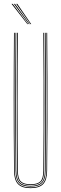

<svg xmlns="http://www.w3.org/2000/svg" viewBox="-20 -970 317 995"><path d="M138.5 5Q93.2 5 73.2 -16Q53.2 -37 52.8 -85Q51.8 -192.5 51.4 -284.6Q51 -376.8 51 -461Q51 -545.2 51.4 -628.2Q51.8 -711.2 52.5 -800H56.5Q55.8 -719.5 55.4 -625.5Q55 -531.5 55 -434.9Q55 -338.2 55.4 -248.5Q55.8 -158.8 56.5 -86.8Q57 -39.2 76 -19.1Q95 1 138.5 1Q182 1 201.1 -19.1Q220.2 -39.2 220.5 -86.8Q221.2 -158.2 221.6 -244.6Q222 -331 222 -425.2Q222 -519.5 221.6 -615Q221.2 -710.5 220.5 -800H224.5Q225.5 -684.5 225.9 -571.8Q226.2 -459 226 -339.8Q225.8 -220.5 224.2 -85Q223.8 -37 203.9 -16Q184 5 138.5 5ZM138.5 -3Q96.8 -3 78.9 -21.9Q61 -40.8 60.5 -86.5Q59.8 -158.2 59.4 -244.6Q59 -331 59 -425.2Q59 -519.5 59.4 -615Q59.8 -710.5 60.5 -800H64.5Q63.8 -719.5 63.4 -625.5Q63 -531.5 63 -434.9Q63 -338.2 63.4 -248.4Q63.8 -158.5 64.5 -86Q65 -41 82.5 -24Q100 -7 138.5 -7Q177.2 -7 194.8 -24Q212.2 -41 212.5 -86Q213.2 -157.8 213.6 -244.4Q214 -331 214 -425.2Q214 -519.5 213.6 -615Q213.2 -710.5 212.5 -800H216.5Q217.2 -719.5 217.6 -625.5Q218 -531.5 218 -435Q218 -338.5 217.6 -248.8Q217.2 -159 216.5 -86.5Q216.2 -40.8 198.2 -21.9Q180.2 -3 138.5 -3ZM138.5 -11Q102.5 -11 85.8 -26.4Q69 -41.8 68.5 -85.5Q67.8 -181.5 67.2 -301.8Q66.8 -422 67.1 -550.6Q67.5 -679.2 68.5 -800H72.5Q71.8 -719.5 71.4 -625.6Q71 -531.8 71 -435.2Q71 -338.8 71.4 -248.6Q71.8 -158.5 72.5 -85.2Q73 -43.5 88.8 -29.2Q104.5 -15 138.5 -15Q172.8 -15 188.5 -29.2Q204.2 -43.5 204.5 -85.2Q205.5 -181.2 205.9 -301.5Q206.2 -421.8 206 -550.4Q205.8 -679 204.5 -800H208.5Q209.2 -719.5 209.6 -625.5Q210 -531.5 210 -434.9Q210 -338.2 209.6 -248.2Q209.2 -158.2 208.5 -85.5Q208.2 -41.8 191.4 -26.4Q174.5 -11 138.5 -11ZM121.8 -845 39.8 -950H45.8L125.8 -845ZM129.8 -845 51.8 -950H57.8L133.8 -845ZM137.8 -845 63.8 -950H69.8L141.8 -845Z"/></svg>

Font: Big Shoulders Inline Thin
Style: Regular
Weight: 100
Designer: Patric King
Foundry: XO Type Co
Version: Version 2.002